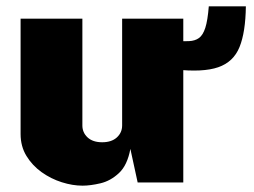

<svg xmlns="http://www.w3.org/2000/svg" viewBox="-20 -576 803 606"><path d="M240.5 10Q209 10 175 -0.8Q141 -11.5 111.5 -32.5Q82 -53.5 63.5 -83.8Q45 -114 45 -153V-517H240V-180Q240 -157.5 256.5 -142.2Q273 -127 302.5 -127Q332 -127 348.8 -142.2Q365.5 -157.5 365.5 -180V-517H558.5V0H414.5L391.5 -106Q382 -54.5 355.5 -29.8Q329 -5 297.2 2.5Q265.5 10 240.5 10ZM756 -556Q755 -474.5 736 -427.5Q717 -380.5 668.8 -363.8Q620.5 -347 531 -357V-446Q557.5 -445.5 576.5 -446.2Q595.5 -447 608 -456Q620.5 -465 628 -488.2Q635.5 -511.5 639 -556Z"/></svg>

Font: Public Sans Black
Style: Regular
Weight: 900
Designer: The Public Sans Project Authors: Dan O. Williams and USWDS (Libre Franklin designed by Pablo Impallari and Rodrigo Fuenz
Version: Version 1.007